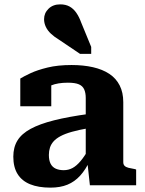

<svg xmlns="http://www.w3.org/2000/svg" viewBox="-20 -849 664 880"><path d="M388 -327V-262Q342 -254 310 -245Q278 -236 257.5 -225Q237 -214 225.5 -201Q214 -188 209 -172.5Q204 -157 204 -139Q204 -114 212 -98.5Q220 -83 235.5 -76Q251 -69 272 -69Q294 -69 312.5 -79Q331 -89 349.5 -111Q368 -133 387 -167L393 -115Q373 -72 347.5 -44Q322 -16 289 -2.5Q256 11 211 11Q156 11 118 -4.5Q80 -20 60.5 -51.5Q41 -83 41 -131Q41 -174 60 -205Q79 -236 120.5 -258.5Q162 -281 227.5 -297.5Q293 -314 388 -327ZM392 0 380 -110 373 -109V-400Q373 -423 366 -439Q359 -455 341.5 -462.5Q324 -470 291 -470Q245 -470 214.5 -457.5Q184 -445 172 -429Q165 -435 164.5 -443Q164 -451 170 -459Q176 -467 187 -472.5Q198 -478 215 -478V-362H73V-489Q89 -499 120 -513.5Q151 -528 198 -539.5Q245 -551 308 -551Q362 -551 406 -541Q450 -531 481 -510.5Q512 -490 528.5 -457.5Q545 -425 545 -381V-106Q545 -95 551 -89Q557 -83 568.5 -80Q580 -77 598 -74L604 -72V0ZM352 -746 398 -634V-602H347L249 -668Q229 -680 213.5 -694.5Q198 -709 190 -726Q182 -743 182 -761Q182 -789 202.5 -809Q223 -829 256 -829Q281 -829 299 -819Q317 -809 330 -790Q343 -771 352 -746Z"/></svg>

Font: Roboto Serif
Style: Bold
Weight: 700
Designer: Greg Gazdowicz
Foundry: Commercial Type
Version: Version 1.008